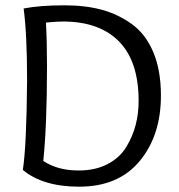

<svg xmlns="http://www.w3.org/2000/svg" viewBox="-20 -693 675 723"><path d="M66 -53Q80 -144 82 -389Q82 -564 69 -661Q129 -673 224 -673Q302 -673 364 -656Q426 -639 477.5 -601.5Q529 -564 557.5 -496Q586 -428 586 -333Q586 -183 506 -86.5Q426 10 278 10Q142 10 66 -53ZM153 -608Q157 -539 157 -445Q157 -223 143 -87Q197 -51 276 -51Q339 -51 385 -75Q431 -99 455.5 -139.5Q480 -180 491 -223Q502 -266 502 -313Q502 -462 428 -537Q354 -612 217 -612Q195 -612 153 -608Z"/></svg>

Font: Overlock SC
Style: Regular
Weight: 400
Designer: Dario Muhafara
Foundry: Dario Manuel Muhafara
Version: Version 1.001